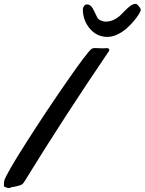

<svg xmlns="http://www.w3.org/2000/svg" viewBox="-31 -958 748 993"><path d="M533.2 -694.8Q299.8 -351.6 97.2 -22Q86.4 -4.4 78.1 -2Q77.6 -2 73.2 -0.2Q68.8 1.5 59.3 4.2Q49.8 6.8 38.1 8.8Q36.6 9.3 33 9.3Q29.3 9.3 28.3 9.8Q23.9 14.6 13.7 14.6Q11.7 14.6 11.2 14.2Q7.8 14.2 -1.5 10.5Q-10.7 6.8 -10.7 4.9Q-10.7 -19 -8.8 -23.9Q1.5 -58.6 104 -219.5Q206.5 -380.4 312.7 -533.4Q418.9 -686.5 441.4 -704.1Q448.2 -709.5 459.5 -709.5Q468.8 -709.5 481.7 -708.7Q494.6 -708 498.5 -708Q504.9 -708 512.2 -708.5Q519.5 -709 521.5 -709Q534.2 -709 534.2 -699.2Q534.2 -696.3 533.2 -694.8ZM417.5 -935.1Q431.2 -935.1 439.9 -926Q448.7 -917 458.5 -895.5Q468.3 -874 471.7 -868.2Q477.5 -857.9 490 -852.1Q502.4 -846.2 515.6 -846.2Q537.6 -846.2 557.4 -855.7Q577.1 -865.2 591.3 -878.7Q605.5 -892.1 618.2 -905.5Q630.9 -918.9 644.5 -928.5Q658.2 -938 670.9 -938Q676.8 -938 686.8 -926.3Q696.8 -914.6 696.8 -906.7Q696.8 -900.9 687.5 -885.3Q678.2 -869.6 661.4 -849.6Q644.5 -829.6 623.8 -811Q603 -792.5 576.4 -779.8Q549.8 -767.1 524.9 -767.1Q470.2 -767.1 433.8 -809.8Q397.5 -852.5 397.5 -910.2Q397.5 -918.5 403.6 -926.8Q409.7 -935.1 417.5 -935.1Z"/></svg>

Font: Yellowtail
Style: Regular
Weight: 400
Designer: Astigmatic (AOETI)
Foundry: Astigmatic (AOETI)
Version: Version 1.000